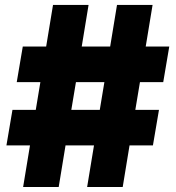

<svg xmlns="http://www.w3.org/2000/svg" viewBox="-20 -747 702 767"><path d="M5.7 -166.2 29.8 -308.2H122.9L141.3 -419H46.9L71 -561.1H164.4L191.8 -727.3H333.8L306.5 -561.1H420.1L447.4 -727.3H589.5L562.1 -561.1H656.2L632.1 -419H539.1L520.6 -308.2H615.1L590.9 -166.2H497.5L470.2 0H328.1L355.5 -166.2H241.8L214.5 0H72.4L99.8 -166.2ZM264.9 -308.2H378.6L397 -419H283.4Z"/></svg>

Font: Inter P Black
Style: Regular
Weight: 900
Designer: Rasmus Andersson
Foundry: rsms
Version: Version 3.018;git-588b23468